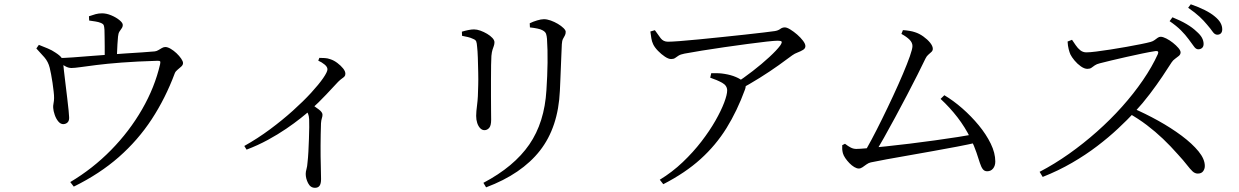

<svg xmlns="http://www.w3.org/2000/svg" viewBox="-20 -838 5910 916"><path d="M315.2 30.6Q422.4 -33.1 509.9 -122.2Q597.4 -211.3 657.9 -316.5Q718.4 -421.6 743.8 -531.5Q746 -542.4 743.8 -545.3Q741.5 -548.2 731.1 -548Q631.6 -545 560.1 -539.5Q488.7 -534 440.2 -527.8Q391.8 -521.6 363.1 -517.6Q334.3 -513.6 321.2 -513.6Q306.3 -513.6 292.4 -521.5Q278.6 -529.4 254 -543.8L253.4 -560.8Q284.8 -561.2 328.4 -564.3Q372 -567.5 418.8 -571.3Q465.6 -575.2 506 -577.8Q541.2 -580.8 581.1 -583.2Q621.1 -585.6 657.6 -588.1Q694.2 -590.6 718.2 -592.8Q727.6 -594 736 -599.2Q744.4 -604.3 752.6 -609Q760.7 -613.7 768.7 -613.7Q779.8 -613.7 794.3 -605.2Q808.7 -596.7 822.1 -584.1Q835.4 -571.5 844.3 -558.5Q853.2 -545.5 853.2 -537.1Q853.2 -528.4 845 -520.7Q836.9 -513.1 827.2 -505.4Q817.4 -497.7 813.8 -488.3Q769.3 -369.1 703.8 -269.1Q638.3 -169.1 547 -88.8Q455.8 -8.6 332 52.3ZM283.3 -245.8Q269.5 -245 258.4 -258.3Q247.3 -271.5 241 -290.3Q234.6 -309.1 233.8 -323.2Q232.8 -332 235.3 -344.4Q237.8 -356.8 238 -370.2Q238.2 -382.6 235.9 -401.9Q233.7 -421.2 230.6 -443Q227.4 -464.8 223.7 -483.8Q220 -502.8 217.2 -514.4Q210.1 -543.4 191.8 -564.5Q173.4 -585.6 153.4 -606.8L165.4 -624Q187.3 -615.2 207.7 -606.9Q228.1 -598.5 244.6 -587Q266.6 -572.8 273.5 -562.5Q280.5 -552.3 281.7 -534.2Q281.9 -527.6 285 -501.2Q288 -474.8 292.3 -439.7Q296.6 -404.6 300.7 -370.1Q304.9 -335.5 307.4 -310.2Q309.8 -284.8 309.8 -278.5Q310.6 -262.2 302.8 -254.4Q295.1 -246.6 283.3 -245.8ZM479.6 -549.2Q479.6 -555.2 479.6 -573.4Q479.6 -591.7 479.6 -615.3Q479.6 -639 479.1 -661Q478.6 -683 478.4 -695.5Q477.4 -711.7 474.8 -717.9Q472.2 -724.2 460.2 -729Q450.5 -733.1 435.5 -735.5Q420.4 -738 405.4 -740L404.4 -760.4Q421.8 -766.6 436.2 -770.5Q450.6 -774.4 466.8 -774.4Q488.2 -774.4 511.1 -764.7Q534 -755.1 549.8 -742.1Q565.7 -729.1 565.7 -719.3Q565.7 -709.8 560.3 -702.6Q554.9 -695.4 549.7 -687.1Q544.5 -678.8 543.1 -663.6Q541.7 -648.6 540.3 -627.1Q539 -605.6 538.3 -584.9Q537.6 -564.2 537.6 -549.8Z M1145.5 -141.6Q1208.9 -177.1 1268.1 -221Q1327.2 -264.9 1377.1 -309.8Q1427 -354.6 1464.1 -395Q1501.1 -435.4 1521.7 -465.2Q1542.2 -495 1542.2 -507.3Q1542.2 -519.1 1528.4 -530.3Q1514.6 -541.6 1498.4 -548.6L1503.6 -561.9Q1516.9 -561.6 1529.8 -561Q1542.7 -560.4 1556.8 -555.2Q1573.3 -549.8 1589.6 -537.5Q1605.9 -525.2 1616.8 -511.6Q1627.7 -497.9 1627.7 -486.4Q1627.7 -477.9 1623.5 -473.3Q1619.4 -468.7 1611.8 -463.6Q1604.2 -458.5 1593.2 -447.7Q1568.9 -421.9 1535.9 -386.5Q1502.9 -351.2 1458.3 -310.8Q1442.9 -296.8 1413.7 -273.6Q1384.6 -250.4 1345.4 -223.7Q1306.2 -196.9 1258.3 -170.8Q1210.3 -144.6 1156.4 -124.1ZM1482.7 58Q1461.1 58 1449.8 35.7Q1438.5 13.5 1438.5 -8.5Q1438.5 -18.7 1442.2 -31.4Q1445.9 -44 1447.1 -62.8Q1449.7 -84.6 1451.3 -114.4Q1452.9 -144.3 1453.9 -175.2Q1454.9 -206 1455.3 -231.1Q1455.7 -256.2 1454.9 -269.2Q1454.1 -284.7 1449.7 -295.4Q1445.3 -306.2 1432.5 -320.6L1460.4 -345Q1482.8 -329.5 1500.7 -316Q1518.6 -302.6 1518.6 -290.7Q1518.6 -282.6 1515.5 -273.6Q1512.4 -264.5 1511.4 -249.5Q1509.6 -195.4 1509.4 -142.4Q1509.2 -89.5 1510.5 -47.5Q1511.7 -5.5 1511.7 16.3Q1511.7 38.3 1504.6 48.2Q1497.5 58 1482.7 58Z M2286.2 34.3Q2432.5 -42.9 2505.2 -148.6Q2577.8 -254.2 2586.9 -407.9Q2589.1 -441.6 2590.5 -474.7Q2591.9 -507.8 2592.3 -538.7Q2592.6 -569.6 2592 -598.5Q2591.4 -627.4 2589.6 -652.7Q2588.6 -665.6 2585.4 -675.9Q2582.2 -686.2 2568.2 -693.6Q2560 -698.5 2543.7 -701.8Q2527.4 -705.2 2508.2 -707.2L2507.2 -726.9Q2523.1 -734.9 2542.4 -740.6Q2561.6 -746.4 2574.9 -746.4Q2589.6 -746.4 2607.3 -740.2Q2624.9 -733.9 2641.4 -724.2Q2657.9 -714.4 2668.4 -704Q2678.9 -693.7 2678.9 -686.2Q2678.9 -675.4 2674.5 -668Q2670.2 -660.7 2665.8 -652.2Q2661.4 -643.6 2660.4 -627.1Q2659.4 -605.3 2658.2 -576.3Q2657 -547.3 2655.8 -516.7Q2654.6 -486.1 2653.4 -457.1Q2652.3 -428.2 2651.1 -405.2Q2643.3 -231.1 2556 -119.4Q2468.6 -7.8 2299.1 55.8ZM2291.2 -217Q2280.1 -217 2271 -226.2Q2262 -235.4 2256.8 -251Q2251.7 -266.7 2251.7 -285.1Q2251.7 -304.9 2256.2 -338.5Q2260.8 -372 2261.5 -433.1Q2262.3 -456.7 2261.5 -492.2Q2260.8 -527.8 2259.7 -562Q2258.5 -596.3 2256.3 -614.1Q2255.1 -632.1 2252.1 -640.1Q2249.1 -648.1 2236.5 -652.7Q2224.9 -658.4 2212.4 -661.2Q2199.8 -664.1 2184.4 -667.1L2183.6 -686.9Q2198.9 -691.6 2214.2 -694.6Q2229.5 -697.7 2241.4 -697.7Q2255.5 -697.7 2272 -691.8Q2288.5 -685.8 2303.9 -676.7Q2319.2 -667.7 2329.1 -657Q2339 -646.3 2339 -636.6Q2339 -627.2 2336 -619Q2333.1 -610.8 2329.6 -600.4Q2326.2 -589.9 2324.4 -571.1Q2323.4 -558.1 2322.9 -527.3Q2322.4 -496.5 2322.4 -457.1Q2322.4 -417.7 2322.4 -378.6Q2322.4 -339.6 2322.8 -309.4Q2323.2 -279.2 2323.2 -266.8Q2323.2 -238.4 2313.7 -227.7Q2304.2 -217 2291.2 -217Z M3484 -437Q3527.3 -465.2 3571.1 -499.1Q3615 -533 3650.4 -565.8Q3685.8 -598.5 3702.3 -620.9Q3711.9 -635.4 3708.9 -639.6Q3705.9 -643.8 3690.3 -643.8Q3676.1 -643.8 3637 -639.5Q3597.9 -635.2 3545.4 -628.1Q3493 -621.1 3436.6 -613Q3380.2 -604.8 3329.6 -596.7Q3279 -588.6 3245.5 -582.2Q3226.5 -578.5 3217 -572.4Q3207.6 -566.2 3200.8 -561.3Q3194 -556.3 3181.7 -556.3Q3169.4 -556.3 3152.2 -567.7Q3135 -579.1 3119.3 -595.3Q3103.5 -611.5 3096.3 -626.6Q3089.7 -640.2 3087.4 -655.6Q3085.1 -671 3082.8 -687.7L3104.3 -694Q3119.6 -671.6 3132.2 -655.3Q3144.9 -639 3166.7 -639Q3182.6 -639 3222.1 -641.9Q3261.6 -644.8 3314.6 -650.1Q3367.5 -655.4 3424.4 -661.2Q3481.3 -667 3533.7 -672.8Q3586.1 -678.6 3624.4 -683.1Q3662.6 -687.6 3676.9 -689.8Q3692.5 -692.4 3702.3 -699.8Q3712.1 -707.3 3724.4 -707.3Q3734.3 -707.3 3750.4 -697.4Q3766.6 -687.5 3783.2 -673.1Q3799.8 -658.6 3811.1 -643.6Q3822.4 -628.5 3822.4 -618.2Q3822.4 -606.9 3811.3 -600.1Q3800.2 -593.2 3785.7 -587.8Q3771.1 -582.4 3759.7 -574.1Q3736.4 -556.3 3695.3 -527.1Q3654.3 -497.8 3604.5 -466.6Q3554.7 -435.5 3503.7 -408.1ZM3127.7 19.5Q3187.1 -16.7 3237.1 -64.3Q3287.1 -111.9 3326.4 -163Q3365.7 -214.1 3393.1 -262.2Q3420.5 -310.4 3434.9 -348.5Q3449.2 -386.6 3449.2 -406.6Q3449.2 -429.8 3425 -443.2Q3400.9 -456.5 3368.3 -467.4L3373.2 -488.8Q3394.5 -489.3 3409.1 -488.6Q3423.6 -487.8 3436.7 -485.5Q3466.9 -480.7 3490.4 -470.7Q3513.9 -460.8 3525.3 -449.2Q3534.2 -441 3536.8 -433.4Q3539.4 -425.9 3534.2 -410.9Q3497 -309.1 3446.1 -227Q3395.2 -145 3322.4 -79.2Q3249.7 -13.3 3144.4 40.8Z M4098.3 -102.4Q4115.3 -129.1 4138.6 -173Q4162 -216.9 4188.4 -270.6Q4214.9 -324.3 4240.7 -379.9Q4266.6 -435.5 4287.5 -484.9Q4308.5 -534.4 4320.9 -569.7Q4333.2 -605 4333.2 -618.3Q4333.2 -634.6 4319.4 -648.6Q4305.5 -662.6 4280.5 -676.2L4287.7 -694.3Q4302.5 -693.5 4318.3 -690.9Q4334.1 -688.3 4345.3 -684.3Q4365.5 -678 4385.1 -664Q4404.7 -650 4417.5 -634.1Q4430.3 -618.2 4430.3 -605.1Q4430.3 -596.8 4424 -590.6Q4417.8 -584.3 4409.5 -577.6Q4401.2 -570.9 4395.7 -559.5Q4380.7 -528.3 4357.7 -482.4Q4334.7 -436.5 4307.2 -384.2Q4279.7 -331.9 4251.4 -279.3Q4223.1 -226.7 4197.1 -180.6Q4171.1 -134.5 4150.6 -102.4ZM4077.3 -34Q4067.3 -34 4055.5 -41.1Q4043.6 -48.2 4032.4 -59.7Q4021.2 -71.3 4012.8 -83.6Q4004.3 -96 4001.2 -107.3Q3998.8 -117.2 3998.1 -126.2Q3997.5 -135.2 3998.1 -145.3L4011.3 -152.1Q4026.5 -140.2 4039.2 -133.8Q4051.8 -127.5 4065.3 -127.5Q4079.4 -127.5 4117.2 -130.8Q4155.1 -134.1 4207.7 -139.8Q4260.3 -145.5 4320.2 -152.6Q4380.2 -159.8 4439.5 -168.2Q4498.8 -176.6 4550 -184.4Q4601.2 -192.3 4635.1 -198.7L4643.5 -158.6Q4601.2 -148.9 4545.7 -138.3Q4490.3 -127.7 4430.4 -117.1Q4370.6 -106.4 4313.8 -96.4Q4257.1 -86.4 4210.3 -78Q4163.5 -69.5 4134.6 -63.3Q4124.3 -61.1 4114.2 -53.9Q4104 -46.6 4095.1 -40.3Q4086.1 -34 4077.3 -34ZM4689.5 -20.9Q4676.7 -20.9 4669 -30.7Q4661.3 -40.5 4654.9 -60.4Q4648.5 -80.2 4638.6 -110Q4628.7 -139.8 4609.9 -178.7Q4584.4 -231 4547.9 -278.3Q4511.3 -325.6 4467.4 -366.2L4485.3 -383.7Q4528.1 -358.4 4570.9 -321Q4613.6 -283.6 4649.3 -240.4Q4685 -197.1 4706.7 -152.6Q4728.4 -108.1 4728.4 -67.5Q4728.4 -47.2 4717.8 -34Q4707.3 -20.9 4689.5 -20.9Z M5696.6 -602.8Q5685.2 -602.8 5675.5 -617.2Q5665.8 -631.5 5650.8 -650.8Q5635.5 -671.8 5614.3 -693.1Q5593.1 -714.4 5560 -737.1L5573.6 -755.5Q5612 -740.1 5640.9 -723.1Q5669.7 -706 5687.6 -688.6Q5706.5 -672.4 5714.4 -657.7Q5722.2 -643 5722.2 -628.2Q5722.2 -616 5715 -609.4Q5707.7 -602.8 5696.6 -602.8ZM4939.8 -18.2Q5010.8 -55.2 5079.7 -103.9Q5148.6 -152.6 5213 -209.7Q5277.4 -266.7 5333.1 -329Q5388.7 -391.2 5432.6 -455.3Q5476.6 -519.4 5504.1 -580.4Q5510.6 -596.6 5492.3 -594.3Q5466 -590.3 5428.9 -582.6Q5391.9 -574.9 5353.4 -566.2Q5314.9 -557.5 5281.3 -549.5Q5247.6 -541.5 5227.3 -536.1Q5211.8 -532.4 5203 -526.1Q5194.2 -519.7 5187 -514.6Q5179.8 -509.5 5167.8 -509.5Q5153.6 -509.5 5136.7 -521.3Q5119.9 -533.1 5106.3 -549.5Q5092.8 -565.9 5086.8 -578.2Q5082.5 -587.7 5078.5 -603.4Q5074.4 -619 5073.3 -639.8L5094.4 -648.2Q5102.6 -636.4 5112.1 -622.2Q5121.6 -608 5134 -598.1Q5146.5 -588.2 5162.7 -588.2Q5179.4 -588.2 5210.1 -592.1Q5240.8 -596 5278.4 -601.8Q5316.1 -607.6 5353.8 -614.4Q5391.6 -621.2 5422.6 -627.4Q5453.6 -633.6 5469.8 -638.1Q5480.6 -641.1 5488.2 -646.8Q5495.7 -652.5 5502.8 -657.5Q5509.8 -662.6 5517.1 -662.6Q5528 -662.6 5544.1 -654.4Q5560.3 -646.2 5575.8 -633.9Q5591.3 -621.6 5601.9 -609.2Q5612.4 -596.7 5612.4 -588.3Q5612.4 -578.6 5604.4 -571.6Q5596.3 -564.6 5586.2 -557.6Q5576.1 -550.6 5569.4 -540.2Q5551.9 -512.6 5525.5 -473.2Q5499 -433.7 5465.6 -389.6Q5432.3 -345.6 5393.3 -303.5Q5358.6 -266.3 5314 -224.6Q5269.5 -182.8 5214.7 -141.1Q5160 -99.3 5094.8 -61.5Q5029.7 -23.6 4954.5 6.1ZM5694.4 -9.9Q5680.9 -9.9 5669.5 -20.5Q5658.1 -31.2 5642.4 -51.5Q5626.8 -71.8 5599.7 -101.3Q5564.5 -141.3 5528.3 -175.8Q5492.1 -210.2 5451.6 -241Q5411.2 -271.8 5361.2 -299.9L5380.7 -323.5Q5443.8 -296.5 5505.4 -262.3Q5566.9 -228.1 5617.4 -190.5Q5667.8 -152.8 5697.9 -116Q5728 -79.2 5728 -46.2Q5728 -31.8 5719.7 -20.8Q5711.5 -9.9 5694.4 -9.9ZM5787.4 -672.4Q5775.3 -672.4 5765.2 -686.9Q5755.1 -701.4 5738.7 -720.4Q5723.6 -739 5703.1 -758.1Q5682.6 -777.3 5648.5 -801L5661 -817.6Q5698.9 -804.5 5727.8 -789.9Q5756.7 -775.3 5774.8 -760.1Q5794.6 -744 5802.8 -728.9Q5811.1 -713.8 5811.1 -698.1Q5811.1 -685.7 5804.7 -679Q5798.2 -672.4 5787.4 -672.4Z"/></svg>

Font: Noto Serif SC ExtraLight
Style: Regular
Weight: 200
Designer: Ryoko NISHIZUKA 西塚涼子 (kana & ideographs); Frank Grießhammer (Latin, Greek & Cyrillic); Wenlong ZHANG 张文龙 (bopomofo); San
Foundry: Adobe
Version: Version 2.002-H1;hotconv 1.1.0;makeotfexe 2.6.0